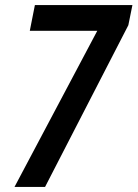

<svg xmlns="http://www.w3.org/2000/svg" viewBox="-20 -734 540 754"><path d="M37 0 362 -613H97L117 -714H500L484 -635L157 0Z"/></svg>

Font: Noto Sans Condensed SemiBold
Style: Italic
Weight: 600
Width: 3
Italic angle: -12°
Designer: Monotype Design Team
Foundry: Monotype Imaging Inc.
Version: Version 2.013; ttfautohint (v1.8.4.7-5d5b)